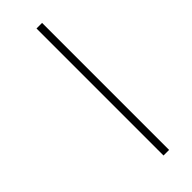

<svg xmlns="http://www.w3.org/2000/svg" viewBox="-274 -824 899 899"><g transform="rotate(-45 175.5 -374.5)"><path d="M202 46V-795H239V46Z"/></g></svg>

Font: Noto Sans Kannada UI ExtraLight
Style: Regular
Weight: 200
Designer: Jelle Bosma - Monotype Design Team
Foundry: Monotype Imaging Inc.
Version: Version 2.005; ttfautohint (v1.8.4.7-5d5b)